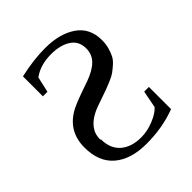

<svg xmlns="http://www.w3.org/2000/svg" viewBox="-184 -787 925 925"><g transform="rotate(-45 278.0 -325.0)"><path d="M144 -161 147 -160Q147 -97 186 -63Q225 -29 292 -29Q333 -29 376.5 -46.5Q420 -64 440 -87L457 -175H489V-24Q398 11 288 11Q182 11 122.5 -39.5Q63 -90 63 -188Q63 -302 165 -354Q196 -370 299 -405Q352 -424 380 -452Q407 -479 407 -520Q407 -570 368 -595Q329 -620 268 -620Q194 -620 145 -584L127 -504H96V-640Q189 -661 268 -661Q366 -661 427.5 -619Q489 -577 489 -494Q489 -467 482.5 -444Q476 -421 467.5 -404.5Q459 -388 442 -373Q425 -358 412 -348.5Q399 -339 374.5 -328.5Q350 -318 336 -313Q322 -308 293.5 -298Q265 -288 253 -284Q185 -260 159 -218Q144 -196 144 -161Z"/></g></svg>

Font: Libra Serif Modern
Style: Regular
Weight: 400
Designer: Stefan Peev, Context Ltd
Foundry: Stefan Peev, Context Ltd
Version: Version 1.000